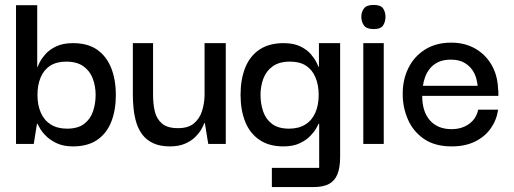

<svg xmlns="http://www.w3.org/2000/svg" viewBox="-20 -584 2084 779"><path d="M276 10Q238 10 211 -2.5Q184 -15 167 -32Q150 -49 142 -63.5Q134 -78 132 -82H130L117 0H45V-563H131V-313H133Q134 -317 141.5 -332Q149 -347 165 -365Q181 -383 208.5 -396Q236 -409 276 -409Q336 -409 374 -382.5Q412 -356 431 -308.5Q450 -261 450 -198Q450 -137 431.5 -90Q413 -43 374.5 -16.5Q336 10 276 10ZM252 -62Q296 -62 321.5 -81.5Q347 -101 357.5 -132.5Q368 -164 368 -199Q368 -234 356.5 -265Q345 -296 318.5 -315Q292 -334 248 -334Q210 -334 184 -317.5Q158 -301 145 -270Q132 -239 132 -199Q132 -158 145.5 -127Q159 -96 186 -79Q213 -62 252 -62Z M670 10Q629 10 601.5 -3Q574 -16 557.5 -38Q541 -60 533 -87Q525 -114 522 -143Q519 -172 519 -199V-409H601V-199Q601 -163 608 -132.5Q615 -102 637 -83Q659 -64 702 -64Q744 -64 767 -83.5Q790 -103 799.5 -133Q809 -163 810 -195V-409H896V0H825L811 -85H809Q806 -75 797 -59.5Q788 -44 772 -28Q756 -12 730.5 -1Q705 10 670 10Z M1083 175V97H1275V-82H1273Q1271 -78 1263 -63.5Q1255 -49 1238.5 -32Q1222 -15 1195.5 -2.5Q1169 10 1130 10Q1071 10 1032 -17Q993 -44 974.5 -91Q956 -138 956 -199Q956 -262 975 -309.5Q994 -357 1033 -383Q1072 -409 1131 -409Q1171 -409 1198 -396Q1225 -383 1240.5 -365Q1256 -347 1263.5 -332Q1271 -317 1272 -313H1274V-409H1360V52Q1360 96 1349 123Q1338 150 1314.5 162.5Q1291 175 1252 175ZM1153 -62Q1192 -62 1219 -79Q1246 -96 1259.5 -127Q1273 -158 1273 -199Q1273 -239 1260 -270Q1247 -301 1221.5 -317.5Q1196 -334 1157 -334Q1113 -334 1086.5 -315Q1060 -296 1048.5 -265Q1037 -234 1037 -199Q1037 -164 1047.5 -132.5Q1058 -101 1083.5 -81.5Q1109 -62 1153 -62Z M1454 0V-409H1537V0ZM1496 -466Q1467 -466 1456.5 -481Q1446 -496 1446 -516Q1446 -535 1456.5 -549.5Q1467 -564 1496 -564Q1525 -564 1534.5 -549.5Q1544 -535 1544 -516Q1544 -496 1534.5 -481Q1525 -466 1496 -466Z M1813 10Q1744 10 1700 -20.5Q1656 -51 1635 -99.5Q1614 -148 1614 -200Q1613 -259 1636.5 -307Q1660 -355 1704.5 -383Q1749 -411 1811 -411Q1865 -411 1907 -387.5Q1949 -364 1974 -321.5Q1999 -279 2001 -221Q2002 -218 2002 -209.5Q2002 -201 2002 -195H1693Q1693 -131 1724.5 -95.5Q1756 -60 1812 -60Q1854 -60 1883.5 -81.5Q1913 -103 1920 -139H2001Q1995 -97 1971 -63Q1947 -29 1907 -9.5Q1867 10 1813 10ZM1696 -236H1918Q1917 -247 1912.5 -265Q1908 -283 1896 -300.5Q1884 -318 1863 -330Q1842 -342 1809 -342Q1779 -342 1758 -332Q1737 -322 1724 -305.5Q1711 -289 1704.5 -270.5Q1698 -252 1696 -236Z"/></svg>

Font: Darker Grotesque SemiBold
Style: Regular
Weight: 600
Designer: Gabriel Lam
Foundry: TypeRant
Version: Version 1.000;gftools[0.9.28]